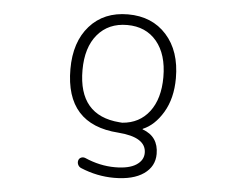

<svg xmlns="http://www.w3.org/2000/svg" viewBox="-53 -620 1105 880"><g transform="rotate(5 500.0 -180.0)"><path d="M517.6 -58.6Q596.7 -64.5 642.1 -124Q687.5 -183.6 687.5 -283.2Q687.5 -387.7 637.7 -447.3Q587.9 -506.8 502 -506.8Q416 -506.8 365.7 -447.3Q315.4 -387.7 315.4 -283.2Q315.4 -74.2 504.9 -59.6Q507.8 -59.6 511.7 -59.1Q515.6 -58.6 517.6 -58.6ZM745.1 -283.2Q745.1 -190.4 706.1 -125Q668 -61.5 614.3 -39.1Q613.3 -38.1 613.3 -37.1Q613.3 -36.1 614.3 -36.1Q687.5 -9.8 687.5 70.3Q687.5 127.9 638.7 162.1Q589.8 196.3 502 196.3Q423.8 196.3 348.6 165Q338.9 161.1 334 151.4Q329.1 141.6 332 130.9Q335 121.1 344.2 117.2Q353.5 113.3 363.3 117.2Q432.6 147.5 502 147.5Q566.4 147.5 599.6 126Q632.8 104.5 632.8 70.3Q632.8 -2 503.9 -11.7Q259.8 -28.3 259.8 -283.2Q259.8 -408.2 325.2 -481.9Q390.6 -555.7 501.5 -555.7Q612.3 -555.7 678.7 -481.9Q745.1 -408.2 745.1 -283.2Z"/></g></svg>

Font: Rounded-L Mgen+ 1mn light
Style: Regular
Weight: 200
Designer: [Source Han Sans]
Ryoko NISHIZUKA  (kana & ideographs); Paul D. Hunt (Latin, Greek & Cyrillic); Wenlong ZHANG  (bopomofo
Version: Version 1.059.20150602